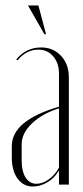

<svg xmlns="http://www.w3.org/2000/svg" viewBox="-20 -674 301 700"><path d="M148 -549H142L82 -654H120ZM23 -100V-141Q23 -235 195 -285V-406Q195 -444 174 -468.5Q153 -493 120 -493Q76 -493 44 -454L39 -457Q75 -501 130 -501Q174 -501 202.5 -470.5Q231 -440 231 -392V-1H195V-50H193Q179 -25 153 -9.5Q127 6 100 6Q65 6 44 -23Q23 -52 23 -100ZM113 -4Q136 -4 159 -21Q182 -38 195 -63V-279Q134 -260 96.5 -224Q59 -188 59 -148V-90Q59 -49 73.5 -26.5Q88 -4 113 -4Z"/></svg>

Font: Moniqa ExtLt Narrow Display
Style: Regular
Weight: 200
Width: 4
Designer: Rajesh Rajput
Foundry: Rajesh Rajput
Version: Version 1.000